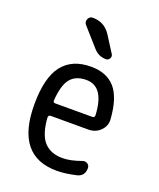

<svg xmlns="http://www.w3.org/2000/svg" viewBox="-142 -848 784 946"><g transform="rotate(20 250.0 -375.0)"><path d="M254.9 -460.9Q200.2 -460.9 172.4 -427.2Q144.5 -393.6 138.7 -310.5Q138.7 -299.8 149.4 -299.8H344.7Q355.5 -299.8 356.4 -311.5Q349.6 -460.9 254.9 -460.9ZM269.5 9.8Q54.7 9.8 54.7 -259.8Q54.7 -400.4 105 -465.3Q155.3 -530.3 254.9 -530.3Q336.9 -530.3 380.9 -480.5Q424.8 -430.7 432.6 -320.3Q435.5 -285.2 410.2 -259.8Q384.8 -234.4 347.7 -234.4H149.4Q138.7 -234.4 137.7 -221.7Q143.6 -134.8 177.7 -96.7Q211.9 -58.6 275.4 -58.6Q316.4 -58.6 373 -79.1Q386.7 -84 398.4 -76.7Q410.2 -69.3 410.2 -54.7Q410.2 -13.7 373 -3.9Q314.5 9.8 269.5 9.8ZM179.7 -759.8Q240.2 -759.8 273.4 -710L328.1 -624Q335 -614.3 329.1 -602.1Q323.2 -589.8 309.6 -589.8Q270.5 -589.8 244.1 -620.1L160.2 -714.8Q149.4 -727.5 156.2 -743.7Q163.1 -759.8 179.7 -759.8Z"/></g></svg>

Font: Rounded-X Mgen+ 2m regular
Style: Regular
Weight: 400
Designer: [Source Han Sans]
Ryoko NISHIZUKA  (kana & ideographs); Paul D. Hunt (Latin, Greek & Cyrillic); Wenlong ZHANG  (bopomofo
Version: Version 1.059.20150602